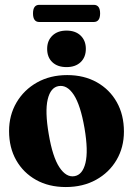

<svg xmlns="http://www.w3.org/2000/svg" viewBox="-20 -764 550 794"><path d="M258 -453.5Q327.5 -453.5 380.5 -423.8Q433.5 -394 463 -341.5Q492.5 -289 492.5 -220Q492.5 -154.5 462 -102.5Q431.5 -50.5 377.2 -20.5Q323 9.5 252 9.5Q182 9.5 129.2 -20Q76.5 -49.5 47 -101.5Q17.5 -153.5 17.5 -222Q17.5 -287.5 48.2 -340Q79 -392.5 133.2 -423Q187.5 -453.5 258 -453.5ZM288 -35.5Q321.5 -41 333.5 -90.5Q345.5 -140 329.5 -234Q313 -329.5 285.2 -371.8Q257.5 -414 222.5 -408Q189 -402.5 177.2 -352.8Q165.5 -303 181.5 -209.5Q197.5 -114.5 225.8 -72Q254 -29.5 288 -35.5ZM255 -486.5Q218 -486.5 196.5 -506.8Q175 -527 175 -562Q175 -596 196.8 -616.8Q218.5 -637.5 255 -637.5Q292 -637.5 313.5 -616.8Q335 -596 335 -562Q335 -527.5 313.5 -507Q292 -486.5 255 -486.5ZM116.5 -708.5Q116.5 -744 142.5 -744H367.5Q394 -744 394 -708.5Q394 -673 367.5 -673H142.5Q116.5 -673 116.5 -708.5Z"/></svg>

Font: Fraunces 144pt Soft
Style: Bold
Weight: 700
Version: Version 1.000;[0bf87f6ff]